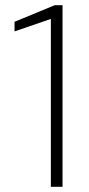

<svg xmlns="http://www.w3.org/2000/svg" viewBox="-20 -720 342 740"><path d="M176 0V-647L36 -599V-636L191 -700H221V0Z"/></svg>

Font: DM Sans 9pt ExtraLight
Style: Regular
Weight: 250
Version: Version 4.004;gftools[0.9.30]